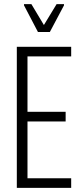

<svg xmlns="http://www.w3.org/2000/svg" viewBox="-20 -916 398 936"><path d="M62 0V-688H327V-641H114V-371H300V-324H114V-47H327V0ZM165 -760 97 -890V-896H133L194 -794L256 -896H292V-890L223 -760Z"/></svg>

Font: Saira ExtraCondensed Light
Style: Regular
Weight: 300
Width: 2
Designer: Hector Gatti with collaboration of the Omnibus-Type team
Foundry: Omnibus-Type
Version: Version 1.101